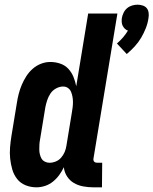

<svg xmlns="http://www.w3.org/2000/svg" viewBox="-20 -793 656 821"><path d="M522 -562 480 -607Q494 -619 506 -633Q518 -647 527 -662Q519 -665 513.5 -670.5Q508 -676 504.5 -683Q501 -690 500.5 -698.5Q500 -707 501 -716Q503 -727 508.5 -738.5Q514 -750 523.5 -758Q533 -766 545 -769.5Q557 -773 568 -773Q579 -773 590 -769.5Q601 -766 607.5 -758Q614 -750 615.5 -738.5Q617 -727 615 -716Q612 -694 603.5 -672.5Q595 -651 583.5 -631.5Q572 -612 556 -594.5Q540 -577 522 -562ZM136 8Q111 8 89 -1Q67 -10 53 -28Q39 -46 32.5 -68.5Q26 -91 23.5 -114.5Q21 -138 23 -163Q25 -188 29 -212L52 -352Q55 -372 60 -391.5Q65 -411 73 -430Q81 -449 92.5 -467Q104 -485 120 -499Q136 -513 155.5 -520.5Q175 -528 195 -528Q217 -528 237.5 -521Q258 -514 272 -499Q286 -484 294 -464.5Q302 -445 306 -424L357 -735H482L380 -117Q379 -113 379.5 -109Q380 -105 382.5 -102Q385 -99 389 -98Q393 -97 397 -97H417L416 8H379Q357 8 335.5 4Q314 0 296 -10.5Q278 -21 266.5 -39Q255 -57 253 -78Q245 -61 233.5 -45Q222 -29 206.5 -16.5Q191 -4 172.5 2Q154 8 136 8ZM191 -97Q205 -97 218.5 -102.5Q232 -108 241.5 -119Q251 -130 256.5 -143Q262 -156 264 -170L287 -310Q289 -321 290.5 -333Q292 -345 292 -356.5Q292 -368 290 -379Q288 -390 284 -400Q280 -410 271 -416.5Q262 -423 250 -423Q235 -423 220 -415Q205 -407 196 -393.5Q187 -380 182 -365Q177 -350 174 -335L151 -195Q149 -185 148.5 -174.5Q148 -164 148 -153.5Q148 -143 150.5 -133Q153 -123 157.5 -115Q162 -107 171.5 -102Q181 -97 191 -97Z"/></svg>

Font: Iosevka Extrabold
Style: Italic
Weight: 800
Italic angle: -9°
Monospace: yes
Designer: Belleve Invis
Foundry: Belleve Invis
Version: Version 32.5.0; ttfautohint (v1.8.4)